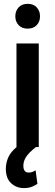

<svg xmlns="http://www.w3.org/2000/svg" viewBox="-20 -750 282 979"><path d="M177.7 -528.3V0H64V-528.3ZM58.1 -666.5Q58.1 -693.8 74.7 -712.2Q91.3 -730.5 121.1 -730.5Q150.9 -730.5 167.5 -712.2Q184.1 -693.8 184.1 -666.5Q184.1 -640.1 167.5 -622.1Q150.9 -604 121.1 -604Q91.3 -604 74.7 -622.1Q58.1 -640.1 58.1 -666.5ZM110.8 -28.8 163.1 0Q144 14.6 129.6 29.5Q115.2 44.4 107.2 60.8Q99.1 77.1 99.1 96.2Q99.1 111.3 105.5 120.6Q111.8 129.9 126.5 129.9Q138.2 129.9 147 126Q155.8 122.1 161.6 118.7L170.9 187.5Q160.2 194.8 143.6 201.9Q127 209 101.1 209Q63.5 209 36.6 184.1Q9.8 159.2 9.8 110.8Q9.8 85.4 18.8 60.8Q27.8 36.1 49.8 13.4Q71.8 -9.3 110.8 -28.8Z"/></svg>

Font: Roboto Condensed Medium
Style: Regular
Weight: 500
Designer: Christian Robertson
Foundry: Google
Version: Version 3.0